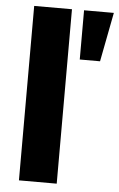

<svg xmlns="http://www.w3.org/2000/svg" viewBox="-56 -847 547 886"><g transform="rotate(5 217.5 -404.0)"><path d="M297 -808H435L391 -580H297ZM66 -808H241V0H66Z"/></g></svg>

Font: Encode Sans Wide
Style: Bold
Weight: 700
Designer: Pablo Impallari, Andres Torresi
Foundry: Pablo Impallari, Andres Torresi
Version: Version 1.000; ttfautohint (v1.00) -l 8 -r 50 -G 200 -x 14 -